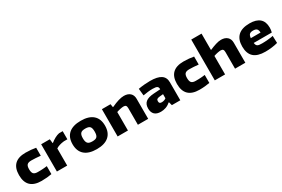

<svg xmlns="http://www.w3.org/2000/svg" viewBox="107 -2045 4845 3293"><g transform="rotate(-30 2529.5 -398.5)"><path d="M323 9Q35 9 35 -270Q35 -549 323 -549Q378 -549 431.5 -544Q485 -539 525 -531V-373Q475 -378 430 -381Q385 -384 343 -384Q283 -384 259 -359Q235 -334 235 -272Q235 -208 258.5 -182Q282 -156 341 -156Q370 -156 394.5 -156.5Q419 -157 440.5 -158.5Q462 -160 482.5 -162Q503 -164 525 -167V-9Q486 -1 432.5 4Q379 9 323 9Z M629 -540H800L810 -458H814Q857 -493 902.5 -517.5Q948 -542 989 -550H1061V-389H992Q944 -384 902 -371Q860 -358 833 -339V0H629Z M1417 11Q1259 11 1177 -61Q1095 -133 1095 -270Q1095 -407 1177 -478.5Q1259 -550 1417 -550Q1574 -550 1656 -478.5Q1738 -407 1738 -270Q1738 -133 1656 -61Q1574 11 1417 11ZM1417 -143Q1449 -143 1471.5 -149Q1494 -155 1507.5 -169.5Q1521 -184 1527 -208.5Q1533 -233 1533 -270Q1533 -306 1527 -330.5Q1521 -355 1507.5 -369Q1494 -383 1471.5 -389Q1449 -395 1417 -395Q1385 -395 1362.5 -389Q1340 -383 1326 -368.5Q1312 -354 1305.5 -330Q1299 -306 1299 -270Q1299 -234 1305.5 -209.5Q1312 -185 1326 -170Q1340 -155 1362.5 -149Q1385 -143 1417 -143Z M1832 -540H2003L2013 -477H2022Q2177 -550 2270 -550Q2348 -550 2392.5 -509.5Q2437 -469 2437 -397V0H2233V-330Q2233 -365 2219.5 -380Q2206 -395 2176 -395Q2150 -395 2111.5 -387Q2073 -379 2036 -366V0H1832Z M2690 5Q2606 5 2565 -36Q2524 -77 2524 -152Q2524 -237 2575 -278.5Q2626 -320 2734 -327L2869 -336Q2869 -355 2864.5 -369Q2860 -383 2848 -391.5Q2836 -400 2814.5 -404Q2793 -408 2758 -408Q2714 -408 2665.5 -402.5Q2617 -397 2569 -388L2555 -526Q2618 -537 2677.5 -542Q2737 -547 2788 -547Q2933 -547 3003 -500.5Q3073 -454 3073 -357V0H2906L2888 -66H2878Q2836 -28 2787.5 -11.5Q2739 5 2690 5ZM2782 -129Q2807 -129 2832 -137.5Q2857 -146 2869 -158V-239L2803 -233Q2762 -229 2746.5 -217.5Q2731 -206 2731 -177Q2731 -151 2743 -140Q2755 -129 2782 -129Z M3451 9Q3163 9 3163 -270Q3163 -549 3451 -549Q3506 -549 3559.5 -544Q3613 -539 3653 -531V-373Q3603 -378 3558 -381Q3513 -384 3471 -384Q3411 -384 3387 -359Q3363 -334 3363 -272Q3363 -208 3386.5 -182Q3410 -156 3469 -156Q3498 -156 3522.5 -156.5Q3547 -157 3568.5 -158.5Q3590 -160 3610.5 -162Q3631 -164 3653 -167V-9Q3614 -1 3560.5 4Q3507 9 3451 9Z M3756 -808H3960V-483Q4030 -513 4089.5 -531.5Q4149 -550 4194 -550Q4272 -550 4316.5 -509.5Q4361 -469 4361 -397V0H4157V-330Q4157 -365 4143.5 -380Q4130 -395 4100 -395Q4076 -395 4038 -387.5Q4000 -380 3960 -366V0H3756Z M4757 9Q4602 9 4527.5 -59Q4453 -127 4453 -267Q4453 -407 4530 -478Q4607 -549 4760 -549Q4891 -549 4958 -490Q5025 -431 5025 -314Q5025 -265 5013 -222H4655Q4658 -197 4665.5 -181.5Q4673 -166 4687 -157.5Q4701 -149 4723 -146Q4745 -143 4777 -143Q4803 -143 4833.5 -144.5Q4864 -146 4894 -149Q4924 -152 4951 -155.5Q4978 -159 4997 -164L5002 -22Q4948 -7 4884 1Q4820 9 4757 9ZM4750 -412Q4702 -412 4680 -391.5Q4658 -371 4653 -318H4846Q4844 -369 4822.5 -390.5Q4801 -412 4750 -412Z"/></g></svg>

Font: Encode Sans Wide
Style: ExtraBold
Weight: 800
Designer: Pablo Impallari, Andres Torresi
Foundry: Pablo Impallari, Andres Torresi
Version: Version 1.000; ttfautohint (v1.00) -l 8 -r 50 -G 200 -x 14 -